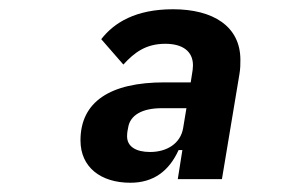

<svg xmlns="http://www.w3.org/2000/svg" viewBox="-20 -730 640 417"><path d="M462 -340.9 500 -568.9C502.1 -581 502.1 -590.9 502.1 -600.1C502.1 -672.9 442.8 -709.9 355.8 -709.9C274.9 -709.9 228 -681.1 199.9 -644.9L247.9 -589.8C272 -616.1 296.9 -634.9 339.1 -634.9C376.1 -634.9 399.1 -619 399.1 -588.1C399.1 -582 398.1 -574.9 397 -568.9L394.2 -551.1H337C219.1 -551.1 154.8 -508.9 154.8 -425.1C154.8 -366.8 198.9 -333.1 263.1 -333.1C312.9 -333.1 346.9 -358 367.9 -404.1H376.1L366.1 -340.9ZM256 -433.9C256 -437.1 256 -442.1 258.2 -452.1C262.1 -480.1 289.1 -495 331 -495H384.9L377.8 -452.1C372.2 -418 342 -399.9 306.1 -399.9C274.9 -399.9 256 -411.9 256 -433.9Z"/></svg>

Font: Margiela Mono Italic Bold It
Style: Regular
Weight: 700
Designer: Mike Abbink, Paul van der Laan, Pieter van Rosmalen
Foundry: Bold Monday
Version: Version 2.003 2021